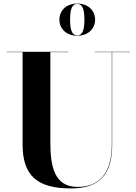

<svg xmlns="http://www.w3.org/2000/svg" viewBox="-20 -1040 764 1075"><path d="M312.5 -930C312.5 -879 351.5 -840 412.5 -840C473.5 -840 512.5 -879 512.5 -930C512.5 -981 473.5 -1020 412.5 -1020C351.5 -1020 312.5 -981 312.5 -930ZM372.5 -930C372.5 -982 380.5 -1018 412.5 -1018C444.5 -1018 452.5 -982 452.5 -930C452.5 -878 444.5 -842 412.5 -842C380.5 -842 372.5 -878 372.5 -930ZM17 -750V-748H106.5V-230C106.5 -57 188.5 15 376.5 15C539.5 15 608 -65 608 -230V-748H707V-750H511.5V-748H606V-230C606 -66.5 533 6.5 414 6.5C285 6.5 262 -108 262 -240V-748H362V-750Z"/></svg>

Font: Bodoni* 96pt
Style: Bold
Weight: 700
Version: Version 2.3